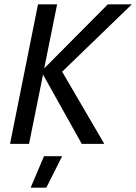

<svg xmlns="http://www.w3.org/2000/svg" viewBox="-20 -658 623 878"><path d="M457 0H354L176.8 -316.9L112.8 0H25.9L153.8 -638.2H241.2L182.1 -345.2L473.1 -638.2H583L264.2 -330.1ZM264.2 56.2 191.9 200.2H120.1L181.2 56.2Z"/></svg>

Font: Code New Roman
Style: Italic
Weight: 400
Italic angle: -11°
Monospace: yes
Designer: Sam Radian
Foundry: Code New Roman
Version: Version 1.508 October 19, 2014